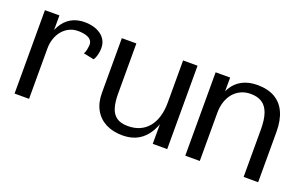

<svg xmlns="http://www.w3.org/2000/svg" viewBox="-69 -789 1697 1079"><g transform="rotate(20 780.0 -249.0)"><path d="M54.3 0V-498.8H141L140.3 -295.6L120.1 -337.8Q129.4 -393.8 150.9 -432.6Q172.4 -471.5 207.1 -491.8Q241.8 -512.2 289.8 -512.2Q315.2 -512.2 339.3 -505.9Q363.4 -499.6 382.8 -486.6Q402.3 -473.6 413.8 -453.4Q425.3 -433.2 425.3 -405.4Q425.3 -393.6 422.9 -379.7Q420.5 -365.8 416.1 -353.4Q411.8 -341.1 406 -332.9L343 -345.8Q349.8 -356.5 352.7 -370.9Q355.7 -385.3 356 -392.6Q358.5 -411.1 351.5 -422.8Q344.6 -434.5 331.7 -441Q318.7 -447.5 302.8 -450Q286.8 -452.6 270.8 -452.6Q242 -452.6 218.3 -441Q194.6 -429.4 177.3 -408.8Q160.1 -388.2 150.6 -360.5Q141 -332.9 141 -300.4V0Z M703.5 13.7Q645.8 13.7 603.2 -8.3Q560.7 -30.3 537.5 -71.8Q514.3 -113.2 514.3 -171.5V-498.8H601.2V-197.7Q601.2 -149.6 611.3 -115.6Q621.4 -81.6 646 -63.7Q670.6 -45.9 714 -45.9Q754.1 -45.9 785.1 -59.8Q816 -73.8 837.3 -100Q858.7 -126.2 869.6 -163.6Q880.6 -201 880.6 -247.8V-498.8H967.1V0H880.6L880.9 -212.2L900.6 -189.9Q888.3 -123 862.7 -77.7Q837 -32.3 797.5 -9.3Q758.1 13.7 703.5 13.7Z M1075.2 0V-498.8H1162L1161.3 -297.6L1139 -335.4Q1146.8 -393.3 1169.9 -432.7Q1193.1 -472.1 1231.3 -492.1Q1269.5 -512.2 1321.3 -512.2Q1383.5 -512.2 1425.7 -488.1Q1467.9 -464 1489.4 -416.8Q1511 -369.7 1511 -300.8V0H1424.1V-284.4Q1424.1 -343.7 1410.8 -380.7Q1397.6 -417.7 1370.8 -435Q1343.9 -452.3 1303 -452.3Q1270.9 -452.3 1244.8 -440.1Q1218.7 -428 1200.2 -406Q1181.7 -384.1 1171.9 -354.1Q1162 -324 1162 -287.9V0Z"/></g></svg>

Font: Russolo 10pt ExtraLight
Style: Regular
Weight: 200
Designer: Micah Stupak-Hahn
Version: Version 1.000